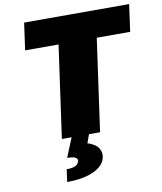

<svg xmlns="http://www.w3.org/2000/svg" viewBox="-100 -780 934 1109"><g transform="rotate(-10 367.0 -225.0)"><path d="M273 0H216L292 -541H96L118 -700H734L712 -541H516L440 0H375L357 50Q360 51 366 53Q372 55 386 62Q400 69 410 78.5Q420 88 427 104.5Q434 121 431 140Q424 191 362.5 220.5Q301 250 203 250L213 177Q281 177 286 140Q290 113 227 113Z"/></g></svg>

Font: Fivo Sans Modern ExtBlk
Style: Regular
Weight: 900
Designer: Alexander Slobzheninov
Foundry: Alexander Slobzheninov
Version: 1.0